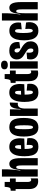

<svg xmlns="http://www.w3.org/2000/svg" viewBox="1428 -2164 749 3644"><g transform="rotate(-90 1802.0 -342.5)"><path d="M185 8Q114 8 74.5 -35Q35 -78 35 -165V-420H3V-514H17Q47 -514 57.5 -529Q68 -544 72 -575L78 -628H170V-528H237V-418H170V-195Q170 -159 180.5 -141.5Q191 -124 208 -124Q223 -124 238 -136V0Q224 4 211.5 6Q199 8 185 8Z M272 0V-296V-680H410V-588Q410 -565 407.5 -531.5Q405 -498 401.5 -460.5Q398 -423 394 -388.5Q390 -354 387 -331H396Q402 -411 417.5 -456.5Q433 -502 457 -521Q481 -540 513 -540Q568 -540 595 -487.5Q622 -435 622 -322V0H484V-300Q484 -358 476.5 -383.5Q469 -409 451 -409Q425 -409 417.5 -364.5Q410 -320 410 -241V0Z M841 12Q769 12 729.5 -20Q690 -52 674 -111Q658 -170 658 -251Q658 -307 665.5 -359Q673 -411 692.5 -451.5Q712 -492 747 -516Q782 -540 837 -540Q904 -540 942 -504Q980 -468 992.5 -404.5Q1005 -341 994 -256L796 -249Q797 -163 807.5 -127.5Q818 -92 841 -92Q866 -92 871 -127.5Q876 -163 872 -210L999 -198Q1005 -160 1002 -123Q999 -86 981.5 -55.5Q964 -25 929.5 -6.5Q895 12 841 12ZM837 -431Q815 -431 806.5 -400Q798 -369 796 -316L868 -318Q871 -376 864 -403.5Q857 -431 837 -431Z M1206 12Q1112 12 1072 -58.5Q1032 -129 1032 -262Q1032 -407 1075.5 -473.5Q1119 -540 1208 -540Q1304 -540 1344.5 -474.5Q1385 -409 1385 -265Q1385 -121 1341.5 -54.5Q1298 12 1206 12ZM1208 -90Q1230 -90 1238 -127.5Q1246 -165 1246 -257Q1246 -357 1238 -397Q1230 -437 1208 -437Q1186 -437 1178.5 -396.5Q1171 -356 1171 -255Q1171 -163 1179 -126.5Q1187 -90 1208 -90Z M1423 0V-288V-528H1549L1546 -326H1554Q1556 -406 1571 -450.5Q1586 -495 1610.5 -513Q1635 -531 1665 -531Q1673 -531 1678 -530L1672 -376Q1667 -378 1660.5 -378.5Q1654 -379 1648 -379Q1605 -379 1584 -344Q1563 -309 1563 -227V0Z M1872 12Q1800 12 1760.5 -20Q1721 -52 1705 -111Q1689 -170 1689 -251Q1689 -307 1696.5 -359Q1704 -411 1723.5 -451.5Q1743 -492 1778 -516Q1813 -540 1868 -540Q1935 -540 1973 -504Q2011 -468 2023.5 -404.5Q2036 -341 2025 -256L1827 -249Q1828 -163 1838.5 -127.5Q1849 -92 1872 -92Q1897 -92 1902 -127.5Q1907 -163 1903 -210L2030 -198Q2036 -160 2033 -123Q2030 -86 2012.5 -55.5Q1995 -25 1960.5 -6.5Q1926 12 1872 12ZM1868 -431Q1846 -431 1837.5 -400Q1829 -369 1827 -316L1899 -318Q1902 -376 1895 -403.5Q1888 -431 1868 -431Z M2233 8Q2162 8 2122.5 -35Q2083 -78 2083 -165V-420H2051V-514H2065Q2095 -514 2105.5 -529Q2116 -544 2120 -575L2126 -628H2218V-528H2285V-418H2218V-195Q2218 -159 2228.5 -141.5Q2239 -124 2256 -124Q2271 -124 2286 -136V0Q2272 4 2259.5 6Q2247 8 2233 8Z M2321 0V-528H2459V0ZM2390 -568Q2351 -568 2329.5 -584.5Q2308 -601 2308 -632Q2308 -663 2329.5 -680Q2351 -697 2390 -697Q2429 -697 2450.5 -680Q2472 -663 2472 -632Q2472 -601 2450.5 -584.5Q2429 -568 2390 -568Z M2668 12Q2592 12 2551 -18.5Q2510 -49 2499.5 -98Q2489 -147 2505 -201L2626 -212Q2622 -180 2623.5 -150.5Q2625 -121 2635.5 -102Q2646 -83 2669 -83Q2703 -83 2703 -130Q2703 -173 2675.5 -196.5Q2648 -220 2609 -242Q2584 -257 2557.5 -276Q2531 -295 2513 -324Q2495 -353 2495 -397Q2495 -463 2538 -501.5Q2581 -540 2663 -540Q2716 -540 2755 -520Q2794 -500 2813 -458Q2832 -416 2824 -349L2705 -333Q2710 -376 2700.5 -408.5Q2691 -441 2662 -441Q2646 -441 2636.5 -428.5Q2627 -416 2627 -397Q2627 -367 2649.5 -349Q2672 -331 2703 -314Q2735 -297 2766 -273.5Q2797 -250 2818 -216Q2839 -182 2839 -133Q2839 -71 2798 -29.5Q2757 12 2668 12Z M3042 12Q2972 12 2932 -23Q2892 -58 2875 -118.5Q2858 -179 2858 -258Q2858 -337 2874.5 -400.5Q2891 -464 2931 -501.5Q2971 -539 3040 -539Q3102 -539 3139.5 -508.5Q3177 -478 3190 -428Q3203 -378 3192 -318L3066 -304Q3074 -359 3067.5 -395Q3061 -431 3037 -431Q3012 -431 3004.5 -388.5Q2997 -346 2997 -274Q2997 -181 3007.5 -137.5Q3018 -94 3042 -94Q3060 -94 3068 -116Q3076 -138 3076.5 -171Q3077 -204 3073 -236L3196 -222Q3205 -179 3202 -137.5Q3199 -96 3181.5 -62.5Q3164 -29 3130 -8.5Q3096 12 3042 12Z M3234 0V-296V-680H3372V-588Q3372 -565 3369.5 -531.5Q3367 -498 3363.5 -460.5Q3360 -423 3356 -388.5Q3352 -354 3349 -331H3358Q3364 -411 3379.5 -456.5Q3395 -502 3419 -521Q3443 -540 3475 -540Q3530 -540 3557 -487.5Q3584 -435 3584 -322V0H3446V-300Q3446 -358 3438.5 -383.5Q3431 -409 3413 -409Q3387 -409 3379.5 -364.5Q3372 -320 3372 -241V0Z"/></g></svg>

Font: Bricolage Grotesque 96pt Condensed Bricolage Grotesque 48pt Condensed Regular
Style: Bold
Weight: 700
Width: 3
Designer: Mathieu Triay
Foundry: Atelier Triay
Version: Version 1.001; ttfautohint (v1.8.4.7-5d5b);gftools[0.9.33.de